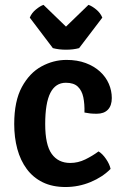

<svg xmlns="http://www.w3.org/2000/svg" viewBox="-20 -756 512 790"><path d="M327.5 -293Q328.5 -328 322.8 -355.8Q317 -383.5 300.2 -399.5Q283.5 -415.5 251 -415.5Q208.5 -415.5 187.2 -373.8Q166 -332 166 -245.5Q166 -160 192.8 -122.8Q219.5 -85.5 269 -85.5Q301 -85.5 330.8 -100Q360.5 -114.5 385.5 -133Q401.5 -123.5 416.2 -102Q431 -80.5 435 -61Q402 -27.5 352.8 -7Q303.5 13.5 249.5 13.5Q195.5 13.5 155.8 -6Q116 -25.5 90 -60.8Q64 -96 51.2 -143.2Q38.5 -190.5 38.5 -245.5Q38.5 -340 70 -398Q101.5 -456 150.8 -482.8Q200 -509.5 253.5 -509.5Q298 -509.5 332.8 -496.5Q367.5 -483.5 391.5 -461.5Q415.5 -439.5 427.8 -411.2Q440 -383 440 -352.5Q440 -321.5 424 -304.8Q408 -288 378 -288Q363 -288 351.2 -289.2Q339.5 -290.5 327.5 -293ZM197.5 -558 102.5 -683.5Q110.5 -703 128 -717.2Q145.5 -731.5 159 -736L251.5 -646.5L344 -736Q358 -731.5 375.5 -717.2Q393 -703 401 -683.5L305.5 -558Q282 -551.5 251.5 -551.5Q222 -551.5 197.5 -558Z"/></svg>

Font: Signika Negative Light SemiBold
Style: Regular
Weight: 600
Version: Version 2.001